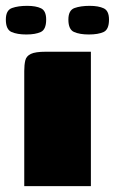

<svg xmlns="http://www.w3.org/2000/svg" viewBox="-43 -637 393 657"><path d="M40 0Q40 -99 40 -197.5Q40 -296 40 -394Q40 -415 43.5 -430Q47 -445 62.5 -452.5Q78 -460 114 -460H268V0ZM261 -519Q230 -519 210.5 -527.5Q191 -536 191 -570Q191 -602 212 -609.5Q233 -617 264 -617Q294 -617 312 -608.5Q330 -600 330 -570Q330 -536 311.5 -527.5Q293 -519 261 -519ZM47 -519Q16 -519 -3.5 -527.5Q-23 -536 -23 -570Q-23 -602 -2 -609.5Q19 -617 50 -617Q80 -617 97.5 -608.5Q115 -600 115 -570Q115 -536 96.5 -527.5Q78 -519 47 -519Z"/></svg>

Font: Genos Thin Black
Style: Regular
Weight: 900
Version: Version 1.010